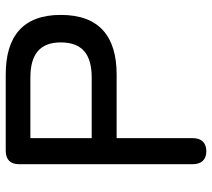

<svg xmlns="http://www.w3.org/2000/svg" viewBox="-55 -685 740 670"><g transform="rotate(-90 315.0 -350.0)"><path d="M122 0C152 0 168 -17 168 -48V-313H390C522 -313 598 -373 598 -508C598 -641 522 -700 390 -700H124C93 -700 77 -684 77 -653V-48C77 -17 93 0 122 0ZM168 -400V-614H379C459 -614 502 -582 502 -508C502 -432 459 -400 379 -400Z"/></g></svg>

Font: 寒蝉半圆体
Style: Regular
Weight: 400
Designer: Yoshimichi Ohira & Warren
Foundry: ChillType
Version: Version 1.800;Glyphs 3.1.1 (3135)